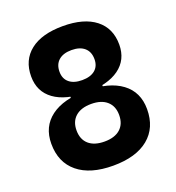

<svg xmlns="http://www.w3.org/2000/svg" viewBox="-130 -807 846 922"><g transform="rotate(-20 293.0 -346.5)"><path d="M293 9.8Q176.2 9.8 112.3 -42.7Q48.3 -95.2 48.3 -190.4Q48.3 -277.8 112.3 -325.4Q176.2 -373 293 -373Q409.7 -373 473.7 -325.4Q537.6 -277.8 537.6 -190.4Q537.6 -95.2 473.7 -42.7Q409.7 9.8 293 9.8ZM293.1 -113.3Q345.2 -113.3 373.5 -138.4Q401.9 -163.6 401.9 -209.5Q401.9 -254.7 373.5 -279.9Q345.1 -305.2 293.2 -305.2Q241.2 -305.2 212.6 -279.9Q184.1 -254.7 184.1 -209.5Q184.1 -163.6 212.5 -138.4Q241 -113.3 293.1 -113.3ZM211.9 -344.7V-394.5H375V-344.7ZM293 -427.2Q335.4 -427.2 358.9 -446.8Q382.3 -466.3 382.3 -502Q382.3 -539.6 358.9 -560.1Q335.4 -580.6 293 -580.6Q250.5 -580.6 227.1 -560.1Q203.6 -539.6 203.6 -502Q203.6 -466.3 227.1 -446.8Q250.5 -427.2 293 -427.2ZM293 -364.3Q185.5 -364.3 126.7 -407Q67.9 -449.7 67.9 -527.3Q67.9 -610.8 126.7 -657Q185.5 -703.1 293 -703.1Q400.4 -703.1 459.3 -657Q518.1 -610.8 518.1 -527.3Q518.1 -449.7 459.3 -407Q400.4 -364.3 293 -364.3Z"/></g></svg>

Font: Cascadia Code
Style: Regular
Weight: 400
Monospace: yes
Designer: Aaron Bell
Foundry: Saja Typeworks
Version: Version 2106.017